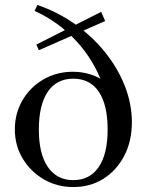

<svg xmlns="http://www.w3.org/2000/svg" viewBox="-20 -744 593 776"><path d="M276 12Q210 12 156.5 -19.5Q103 -51 71.5 -103.5Q40 -156 40 -221Q40 -286 71 -339Q102 -392 155.5 -423Q209 -454 275 -454Q350 -454 411 -410L395 -402Q360 -500 289 -577.5Q218 -655 120 -700L131 -724Q213 -696 283 -646.5Q353 -597 404.5 -533Q456 -469 484.5 -396.5Q513 -324 513 -250Q513 -173 482 -114Q451 -55 398 -21.5Q345 12 276 12ZM276 -16Q343 -16 379 -69Q415 -122 415 -220Q415 -320 379.5 -373Q344 -426 276 -426Q209 -426 173 -373Q137 -320 137 -220Q137 -122 173.5 -69Q210 -16 276 -16ZM137 -541 127 -564 389 -696 405 -659Z"/></svg>

Font: Baskervville Medium
Style: Regular
Weight: 500
Version: Version 1.100